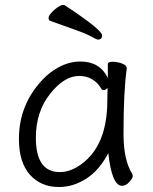

<svg xmlns="http://www.w3.org/2000/svg" viewBox="-20 -733 615 771"><path d="M124 -180Q124 -42 220 -42Q264 -42 307 -74Q411 -150 411 -330Q411 -355 412 -380Q403 -371 397 -371Q391 -371 388 -375Q357 -428 297.5 -428Q238 -428 181 -356Q124 -284 124 -180ZM470 13Q429 13 415 -118Q378 -48 325.5 -15Q273 18 217 18Q144 18 100 -31.5Q56 -81 56 -175Q56 -300 134 -394Q169 -437 213 -461.5Q257 -486 303 -486Q381 -486 413 -420V-475Q413 -485 432 -485Q451 -485 470 -478Q489 -471 489 -459V-457Q476 -368 476 -195Q476 -90 511 -35Q513 -31 513 -24.5Q513 -18 499.5 -2.5Q486 13 470 13ZM390 -591Q390 -574 373 -574Q368 -574 348 -585.5Q328 -597 280 -614Q232 -631 182 -649Q175 -652 175 -660.5Q175 -669 186 -681.5Q197 -694 211 -703.5Q225 -713 231.5 -713Q238 -713 240 -712Q390 -613 390 -591Z"/></svg>

Font: LXGW WenKai
Style: Regular
Weight: 400
Designer: LXGW / Fontworks Inc.
Foundry: LXGW / Fontworks Inc.
Version: Version 1.520; June 14, 2025